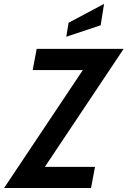

<svg xmlns="http://www.w3.org/2000/svg" viewBox="-60 -946 642 966"><path d="M-39.5 0 384.5 -635 405.5 -593.5H104.5L124.5 -700H562L138 -65L116.5 -106.5H418L398 0ZM273.5 -761 285 -831.5 463.5 -926.5 446.5 -819Z"/></svg>

Font: Cabin SemiCondensedSemiBold
Style: Italic
Weight: 600
Width: 4
Italic angle: -10°
Designer: Pablo Impallari
Foundry: Pablo Impallari. http://www.impallari.com Igino Marini. http://www.ikern.com
Version: Version 3.001